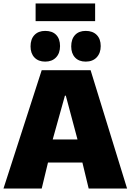

<svg xmlns="http://www.w3.org/2000/svg" viewBox="-20 -1045 748 1100"><path d="M452 -114H255L219 35H0L219 -643H499L708 35H488ZM352 -497 282 -246H424L357 -497ZM239 -692Q200 -692 177.5 -715.5Q155 -739 155 -779Q155 -821 177.5 -844.5Q200 -868 239 -868Q280 -868 302 -845Q324 -822 324 -781Q324 -740 301 -716Q278 -692 239 -692ZM471 -692Q432 -692 410 -715.5Q388 -739 388 -779Q388 -821 410 -844.5Q432 -868 471 -868Q511 -868 534 -845Q557 -822 557 -781Q557 -741 534 -716.5Q511 -692 471 -692ZM184 -1025H525V-924H184Z"/></svg>

Font: Lalezar
Style: Regular
Weight: 400
Designer: Borna Izadpanah
Foundry: Borna Izadpanah
Version: Version 1.003;November 28, 2018;FontCreator 11.5.0.2421 64-b